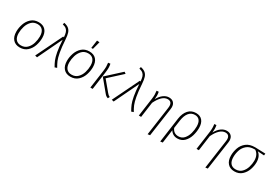

<svg xmlns="http://www.w3.org/2000/svg" viewBox="57 -1933 4732 3310"><g transform="rotate(30 2422.5 -278.0)"><path d="M62 -199Q62 -274 88 -350.5Q114 -427 172 -479.5Q230 -532 320 -532Q408 -532 456.5 -478Q505 -424 505 -325Q505 -251 479.5 -173.5Q454 -96 396 -42.5Q338 11 247 11Q160 11 111 -44.5Q62 -100 62 -199ZM457 -327Q457 -408 421 -450.5Q385 -493 319 -493Q244 -493 197.5 -445Q151 -397 130.5 -329Q110 -261 110 -196Q110 -115 146 -72.5Q182 -30 248 -30Q322 -30 369 -77Q416 -124 436.5 -192.5Q457 -261 457 -327Z M865 -505Q875 -350 892.5 -256.5Q910 -163 930.5 -114.5Q951 -66 985 -8L942 7Q909 -50 888 -100.5Q867 -151 850 -241.5Q833 -332 825 -476L593 8L550 -3L805 -527L822 -523Q818 -581 806.5 -616Q795 -651 769 -673Q743 -695 694 -706L703 -742Q764 -729 797 -701.5Q830 -674 845 -628Q860 -582 865 -505Z M1070 -199Q1070 -274 1096 -350.5Q1122 -427 1180 -479.5Q1238 -532 1328 -532Q1416 -532 1464.5 -478Q1513 -424 1513 -325Q1513 -251 1487.5 -173.5Q1462 -96 1404 -42.5Q1346 11 1255 11Q1168 11 1119 -44.5Q1070 -100 1070 -199ZM1465 -327Q1465 -408 1429 -450.5Q1393 -493 1327 -493Q1252 -493 1205.5 -445Q1159 -397 1138.5 -329Q1118 -261 1118 -196Q1118 -115 1154 -72.5Q1190 -30 1256 -30Q1330 -30 1377 -77Q1424 -124 1444.5 -192.5Q1465 -261 1465 -327ZM1345 -759 1396 -755 1355 -600H1322Z M1929 -45 1741 -272 2025 -532 2058 -508 1798 -270 1961 -75Q1978 -54 1990 -44Q2002 -34 2021 -26L2003 9Q1978 1 1962.5 -10.5Q1947 -22 1929 -45ZM1700 -356Q1707 -406 1707 -447Q1707 -480 1701 -524L1744 -529Q1753 -489 1753 -449Q1753 -411 1744 -345L1696 0H1650Z M2390 -505Q2400 -350 2417.5 -256.5Q2435 -163 2455.5 -114.5Q2476 -66 2510 -8L2467 7Q2434 -50 2413 -100.5Q2392 -151 2375 -241.5Q2358 -332 2350 -476L2118 8L2075 -3L2330 -527L2347 -523Q2343 -581 2331.5 -616Q2320 -651 2294 -673Q2268 -695 2219 -706L2228 -742Q2289 -729 2322 -701.5Q2355 -674 2370 -628Q2385 -582 2390 -505Z M2988 -367Q2991 -387 2991 -402Q2991 -494 2908 -494Q2851 -494 2799 -445.5Q2747 -397 2703 -304L2661 0H2615L2665 -356Q2672 -406 2672 -447Q2672 -480 2666 -524L2707 -527Q2715 -490 2715 -454Q2715 -422 2711 -381Q2752 -456 2804.5 -494Q2857 -532 2913 -532Q2972 -532 3004.5 -498.5Q3037 -465 3037 -406Q3037 -389 3034 -369L2953 197L2907 203Z M3622 -333Q3622 -255 3598.5 -176Q3575 -97 3521.5 -43Q3468 11 3384 11Q3335 11 3299 -11Q3263 -33 3242 -70L3205 197L3158 203L3227 -292Q3243 -403 3300.5 -467.5Q3358 -532 3451 -532Q3534 -532 3578 -479.5Q3622 -427 3622 -333ZM3574 -333Q3574 -413 3542 -453.5Q3510 -494 3450 -494Q3377 -494 3332 -438.5Q3287 -383 3272 -282L3249 -120Q3288 -30 3381 -30Q3451 -30 3494 -79Q3537 -128 3555.5 -197.5Q3574 -267 3574 -333Z M4137 -367Q4140 -387 4140 -402Q4140 -494 4057 -494Q4000 -494 3948 -445.5Q3896 -397 3852 -304L3810 0H3764L3814 -356Q3821 -406 3821 -447Q3821 -480 3815 -524L3856 -527Q3864 -490 3864 -454Q3864 -422 3860 -381Q3901 -456 3953.5 -494Q4006 -532 4062 -532Q4121 -532 4153.5 -498.5Q4186 -465 4186 -406Q4186 -389 4183 -369L4102 197L4056 203Z M4335 -199Q4335 -276 4361.5 -351Q4388 -426 4453 -477.5Q4518 -529 4626 -529Q4701 -529 4832 -522L4828 -484L4699 -492Q4735 -467 4755.5 -422Q4776 -377 4776 -315Q4776 -243 4750 -168Q4724 -93 4666.5 -41Q4609 11 4520 11Q4433 11 4384 -45Q4335 -101 4335 -199ZM4729 -320Q4729 -383 4707 -426.5Q4685 -470 4647 -494H4632Q4539 -494 4483.5 -447.5Q4428 -401 4406 -333.5Q4384 -266 4384 -196Q4384 -115 4419.5 -72.5Q4455 -30 4521 -30Q4596 -30 4642.5 -77Q4689 -124 4709 -191Q4729 -258 4729 -320Z"/></g></svg>

Font: Fira Sans ExtraLight
Style: Italic
Weight: 275
Italic angle: -8°
Designer: Carrois Corporate & Edenspiekermann AG
Foundry: Carrois Corporate GbR & Edenspiekermann AG
Version: Version 4.203